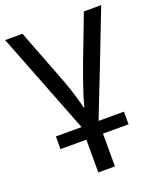

<svg xmlns="http://www.w3.org/2000/svg" viewBox="-143 -625 794 954"><g transform="rotate(-20 254.0 -148.0)"><path d="M433.1 66.9V0H298.8L403.8 -267.6L507.8 -536.1H416L371.1 -417.5C307.1 -253.9 268.6 -144 255.9 -87.9H252C246.1 -115.2 236.3 -149.4 223.1 -189.9C209.5 -230.5 175.3 -319.8 121.1 -459L91.8 -536.1H0L209 0H73.2V66.9H210V240.2H297.9V66.9Z"/></g></svg>

Font: Noto Reveo Sans
Style: Regular
Weight: 400
Designer: Monotype Design team
Foundry: Monotype Imaging Inc.
Version: Version 1.04